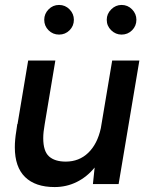

<svg xmlns="http://www.w3.org/2000/svg" viewBox="-20 -745 604 777"><path d="M363 -67Q332 -29 290.5 -8.5Q249 12 201 12Q123 12 81.5 -28.5Q40 -69 40 -149Q40 -179 46 -215L50 -243H51L94 -500H204L161 -243Q155 -210 155 -186Q155 -133 178.5 -112Q202 -91 246 -91Q300 -91 337 -126.5Q374 -162 388 -226L434 -500H544L460 0H356ZM159 -665Q159 -689 176.5 -707Q194 -725 219 -725Q244 -725 261.5 -707Q279 -689 279 -665Q279 -640 261.5 -622.5Q244 -605 219 -605Q194 -605 176.5 -622.5Q159 -640 159 -665ZM472 -725Q497 -725 514.5 -707Q532 -689 532 -665Q532 -640 514.5 -622.5Q497 -605 472 -605Q448 -605 430 -622.5Q412 -640 412 -665Q412 -689 430 -707Q448 -725 472 -725Z"/></svg>

Font: Oak Sans Semibold
Style: Italic
Weight: 600
Italic angle: -9.49998°
Foundry: Erik Kennedy, Walven
Version: Version 1.000